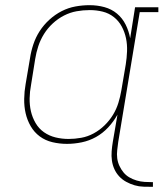

<svg xmlns="http://www.w3.org/2000/svg" viewBox="-20 -548 640 742"><path d="M571 174Q553 174 535 173.5Q517 173 500 168Q483 163 467.5 154.5Q452 146 440.5 133.5Q429 121 422 105.5Q415 90 412.5 72.5Q410 55 411.5 36.5Q413 18 416 0L434 -105Q419 -78 398 -55.5Q377 -33 351 -18.5Q325 -4 296 2Q267 8 239 8Q210 8 182.5 1.5Q155 -5 133.5 -21Q112 -37 98.5 -60.5Q85 -84 79 -110.5Q73 -137 73.5 -166Q74 -195 79 -223L96 -323Q100 -350 109 -377Q118 -404 133.5 -428Q149 -452 171 -472Q193 -492 218.5 -505Q244 -518 271.5 -523Q299 -528 326 -528Q356 -528 383.5 -520.5Q411 -513 432 -495.5Q453 -478 465.5 -453Q478 -428 483 -400L502 -520H592V-501H520L437 0Q435 16 433 32Q431 48 433 63.5Q435 79 441.5 93Q448 107 457.5 118.5Q467 130 480 137.5Q493 145 508 149.5Q523 154 539 155Q555 156 571 156ZM245 -11Q269 -11 294 -15.5Q319 -20 342 -32.5Q365 -45 384 -63.5Q403 -82 416.5 -104Q430 -126 437.5 -150.5Q445 -175 449 -199L466 -299Q470 -324 471 -350Q472 -376 467 -400Q462 -424 450.5 -445.5Q439 -467 420 -482Q401 -497 377 -503Q353 -509 327 -509Q301 -509 276 -504.5Q251 -500 227.5 -488Q204 -476 184 -457.5Q164 -439 150 -416.5Q136 -394 128 -369.5Q120 -345 116 -320L100 -220Q95 -194 94.5 -168Q94 -142 99.5 -118Q105 -94 117.5 -72.5Q130 -51 150 -37Q170 -23 194.5 -17Q219 -11 245 -11Z"/></svg>

Font: Iosevka Etoile Thin Oblique
Style: Regular
Weight: 100
Italic angle: -9°
Designer: Belleve Invis
Foundry: Belleve Invis
Version: Version 15.5.2; ttfautohint (v1.8.4)